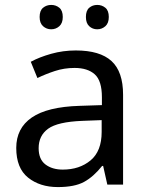

<svg xmlns="http://www.w3.org/2000/svg" viewBox="-20 -750 601 780"><path d="M288 -545Q386 -545 433 -502Q480 -459 480 -365V0H416L399 -76H395Q360 -32 321.5 -11Q283 10 215 10Q142 10 94 -28.5Q46 -67 46 -149Q46 -229 109 -272.5Q172 -316 303 -320L394 -323V-355Q394 -422 365 -448Q336 -474 283 -474Q241 -474 203 -461.5Q165 -449 132 -433L105 -499Q140 -518 188 -531.5Q236 -545 288 -545ZM314 -259Q214 -255 175.5 -227Q137 -199 137 -148Q137 -103 164.5 -82Q192 -61 235 -61Q303 -61 348 -98.5Q393 -136 393 -214V-262ZM141 -681Q141 -707 155 -718.5Q169 -730 188 -730Q207 -730 221 -718.5Q235 -707 235 -681Q235 -656 221 -643.5Q207 -631 188 -631Q169 -631 155 -643.5Q141 -656 141 -681ZM329 -681Q329 -707 342.5 -718.5Q356 -730 375 -730Q394 -730 408 -718.5Q422 -707 422 -681Q422 -656 408 -643.5Q394 -631 375 -631Q356 -631 342.5 -643.5Q329 -656 329 -681Z"/></svg>

Font: Noto Sans Yi
Style: Regular
Weight: 400
Designer: Monotype Design Team
Foundry: Monotype Imaging Inc.
Version: Version 2.002; ttfautohint (v1.8.4.7-5d5b)